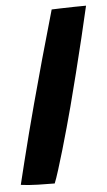

<svg xmlns="http://www.w3.org/2000/svg" viewBox="-54 -695 409 736"><g transform="rotate(-5 150.5 -327.0)"><path d="M126.5 7.5Q101 7.5 62.2 6.5Q23.5 5.5 -3.5 1.5Q4.5 -32 17.5 -84Q30.5 -136 45.2 -193.8Q60 -251.5 74 -303Q94.5 -379.5 119.5 -469.5Q144.5 -559.5 173 -658Q182.5 -658.5 207.8 -659.2Q233 -660 260.5 -660.5Q288 -661 305.5 -661Q292.5 -604.5 276.8 -538.8Q261 -473 244.2 -406.2Q227.5 -339.5 212 -280.5Q202.5 -245 190.8 -202.5Q179 -160 166.8 -118.2Q154.5 -76.5 144 -43Q133.5 -9.5 126.5 7.5Z"/></g></svg>

Font: Grandstander SemiBold
Style: Italic
Weight: 600
Italic angle: -15°
Designer: Tyler Finck
Foundry: Etcetera Type Co
Version: Version 1.200; ttfautohint (v1.8.3)